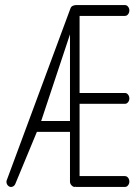

<svg xmlns="http://www.w3.org/2000/svg" viewBox="-20 -740 540 760"><path d="M474 -329H295V-43H474Q482 -43 487 -36.5Q492 -30 492 -21Q492 -13 487 -6.5Q482 0 474 0H281Q280 0 279.5 -0.5Q279 -1 278 -1Q278 -1 277.5 -0.5Q277 0 276 0Q269 0 263 -6.5Q257 -13 257 -21V-218H126L41 -13Q38 -5 30.5 -1.5Q23 2 16 -2Q9 -6 6.5 -14Q4 -22 8 -30L259 -707Q262 -715 269.5 -717.5Q277 -720 281 -720H474Q482 -720 487 -713.5Q492 -707 492 -699Q492 -690 487 -683.5Q482 -677 474 -677H295V-372H474Q482 -372 487 -365.5Q492 -359 492 -350Q492 -342 487 -335.5Q482 -329 474 -329ZM143 -261H257V-604Z"/></svg>

Font: Yomogi
Style: Regular
Weight: 400
Designer: satsuyako
Foundry: satsuyako
Version: Version 3.100